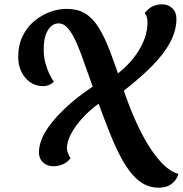

<svg xmlns="http://www.w3.org/2000/svg" viewBox="-20 -746 844 887"><path d="M712 121Q677 121 647 105.5Q617 90 590.5 59Q564 28 539.5 -17.5Q515 -63 490.5 -123.5Q466 -184 439 -258Q413 -331 392 -391.5Q371 -452 354 -498Q337 -544 320.5 -575Q304 -606 287.5 -622Q271 -638 251 -638Q220 -638 200.5 -605Q181 -572 182 -515Q182 -484 189.5 -455.5Q197 -427 208 -404.5Q219 -382 229 -368Q218 -358 205 -353Q192 -348 181 -348Q144 -348 118 -367Q92 -386 78 -416.5Q64 -447 64 -481Q64 -536 84 -578Q104 -620 137.5 -648Q171 -676 210 -690.5Q249 -705 288 -705Q337 -705 371.5 -685Q406 -665 434 -621.5Q462 -578 488.5 -508.5Q515 -439 548 -339Q573 -264 602.5 -196.5Q632 -129 665.5 -75Q699 -21 734 13.5Q769 48 804 57Q800 74 788 89Q776 104 757.5 112.5Q739 121 712 121ZM226 22Q197 22 178 3.5Q159 -15 160 -44Q160 -71 173 -104Q186 -137 217.5 -177.5Q249 -218 303 -266Q357 -314 441 -367L472 -290Q438 -271 405.5 -243.5Q373 -216 347 -184.5Q321 -153 305.5 -122Q290 -91 289 -64Q289 -51 293.5 -39.5Q298 -28 306 -15Q291 4 270.5 13Q250 22 226 22ZM543 -320 510 -395Q555 -429 584 -462.5Q613 -496 630 -528Q647 -560 654 -587Q661 -614 661 -633Q662 -650 659.5 -662Q657 -674 649 -686Q664 -706 684 -716Q704 -726 729 -726Q758 -726 777 -707Q796 -688 795 -658Q795 -605 766 -550.5Q737 -496 681 -439.5Q625 -383 543 -320Z"/></svg>

Font: Sansita Swashed Light Medium
Style: Regular
Weight: 500
Version: Version 1.003